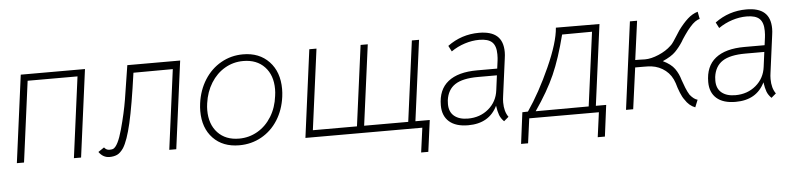

<svg xmlns="http://www.w3.org/2000/svg" viewBox="-42 -737 4561 1093"><g transform="rotate(-5 2238.5 -190.0)"><path d="M396 0H355L416 -462H131L70 0H29L95 -500H462Z M497 -23 531 -46Q543 -30 561 -30Q568 -30 574 -31Q580 -32 582 -33Q610 -46 635.5 -138.5Q661 -231 673.5 -307Q686 -383 704 -501H1006L940 0H900L960 -456L735 -455Q709 -268 686.5 -170.5Q664 -73 638 -32Q620 -6 601.5 2.5Q583 11 558 11Q521 11 497 -23Z M1095 -204Q1095 -226 1098 -248Q1108 -323 1145 -381.5Q1182 -440 1239.5 -472.5Q1297 -505 1365 -505Q1458 -505 1514 -446Q1570 -387 1570 -289Q1570 -268 1567 -245Q1557 -170 1520.5 -112.5Q1484 -55 1426.5 -23Q1369 9 1300 9Q1206 9 1150.5 -49Q1095 -107 1095 -204ZM1527 -253Q1530 -273 1530 -292Q1530 -372 1485 -419.5Q1440 -467 1363 -467Q1306 -467 1258 -439Q1210 -411 1178.5 -360.5Q1147 -310 1138 -245Q1135 -224 1135 -206Q1135 -125 1180 -77Q1225 -29 1302 -29Q1359 -29 1407.5 -57Q1456 -85 1487.5 -136Q1519 -187 1527 -253Z M2368 140H2327L2346 0H1678L1744 -501H1785L1724 -40H1976L2037 -500H2078L2017 -40H2269L2330 -500H2371L2310 -40H2392Z M2775 -88Q2728 9 2608 9Q2537 9 2499.5 -24Q2462 -57 2462 -117Q2462 -207 2519 -252.5Q2576 -298 2685 -298H2800L2806 -343Q2808 -356 2808 -379Q2808 -427 2785.5 -448.5Q2763 -470 2712 -470Q2671 -470 2629 -456.5Q2587 -443 2551 -418L2534 -451Q2614 -510 2714 -510Q2783 -510 2817 -480Q2851 -450 2851 -388Q2851 -372 2848 -352L2820 -140Q2817 -121 2817 -103Q2817 -51 2840 -19L2813 4Q2795 -14 2787.5 -34Q2780 -54 2775 -88ZM2784 -176 2795 -260H2687Q2599 -260 2555.5 -231.5Q2512 -203 2504 -142Q2503 -135 2503 -121Q2503 -76 2531.5 -52.5Q2560 -29 2610 -29Q2679 -29 2727.5 -70Q2776 -111 2784 -176Z M3336 141 3355 0H2957L2938 141H2898L2921 -38L2953 -39Q3023 -141 3085 -279Q3147 -417 3153 -501L3402 -500L3341 -38H3400L3377 141ZM2997 -37 3300 -38 3356 -460 3185 -459Q3151 -325 3111 -234.5Q3071 -144 2997 -37Z M3617 -500 3587 -278H3607Q3616 -277 3643 -277Q3678 -277 3721.5 -295.5Q3765 -314 3793 -341Q3802 -348 3812.5 -364Q3823 -380 3834 -397L3852 -425Q3880 -463 3907 -487.5Q3934 -512 3965 -521L3973 -479Q3947 -474 3917 -439Q3903 -424 3883 -395Q3863 -366 3860 -359Q3840 -328 3816.5 -304Q3793 -280 3743 -258Q3789 -236 3809.5 -207Q3830 -178 3840 -142Q3847 -121 3857 -96Q3867 -71 3878 -54Q3900 -27 3921 -22L3904 20Q3869 7 3846 -30Q3835 -44 3824 -71Q3813 -98 3805 -127Q3790 -173 3755.5 -200.5Q3721 -228 3676 -234Q3662 -236 3629 -236H3583L3551 0H3510L3576 -500Z M4303 -88Q4256 9 4136 9Q4065 9 4027.5 -24Q3990 -57 3990 -117Q3990 -207 4047 -252.5Q4104 -298 4213 -298H4328L4334 -343Q4336 -356 4336 -379Q4336 -427 4313.5 -448.5Q4291 -470 4240 -470Q4199 -470 4157 -456.5Q4115 -443 4079 -418L4062 -451Q4142 -510 4242 -510Q4311 -510 4345 -480Q4379 -450 4379 -388Q4379 -372 4376 -352L4348 -140Q4345 -121 4345 -103Q4345 -51 4368 -19L4341 4Q4323 -14 4315.5 -34Q4308 -54 4303 -88ZM4312 -176 4323 -260H4215Q4127 -260 4083.5 -231.5Q4040 -203 4032 -142Q4031 -135 4031 -121Q4031 -76 4059.5 -52.5Q4088 -29 4138 -29Q4207 -29 4255.5 -70Q4304 -111 4312 -176Z"/></g></svg>

Font: Bellota Text Light
Style: Italic
Weight: 300
Italic angle: -7.5°
Designer: Kemie Guaida
Foundry: Kemie Guaida
Version: Version 4.001